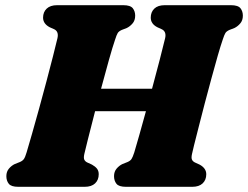

<svg xmlns="http://www.w3.org/2000/svg" viewBox="-20 -720 956 740"><path d="M305 -126.5Q301.5 -111 305.2 -104Q309 -97 317 -93.5L334.5 -85.5Q347 -78.5 353.8 -70Q360.5 -61.5 360.5 -48.5Q360.5 -26.5 346.5 -13.2Q332.5 0 306.5 0H50.5Q23 0 13.8 -11.8Q4.5 -23.5 4.5 -41Q4.5 -58.5 14.5 -70.2Q24.5 -82 37.5 -88L56.5 -95.5Q67 -100 72 -107Q77 -114 82.5 -132.5Q90.5 -159 103.2 -203.5Q116 -248 130.5 -300.8Q145 -353.5 159 -406.2Q173 -459 184.2 -503Q195.5 -547 201.5 -573Q207 -598 189.5 -607L171.5 -615Q146 -628.5 146 -652Q146 -673.5 160 -686.8Q174 -700 200 -700H455Q482.5 -700 491.8 -688.2Q501 -676.5 501 -659.5Q501 -641.5 491 -629.8Q481 -618 468.5 -612L449 -604.5Q438 -599.5 433.8 -592.8Q429.5 -586 423.5 -567Q414 -539.5 399.5 -487.8Q385 -436 369.5 -378H566Q582 -437.5 595.8 -490.5Q609.5 -543.5 616.5 -573Q622 -598 604 -607L586.5 -615Q561 -628 561 -652Q561 -673.5 574.8 -686.8Q588.5 -700 615 -700H870Q897.5 -700 906.8 -688.2Q916 -676.5 916 -659.5Q916 -641.5 906 -629.8Q896 -618 883.5 -612L864 -604.5Q853 -599.5 848.8 -592.8Q844.5 -586 838.5 -567.5Q830.5 -544.5 819.2 -505.2Q808 -466 795 -418.2Q782 -370.5 769.2 -321.8Q756.5 -273 745.8 -230.8Q735 -188.5 728 -160.5Q721 -132.5 720 -126.5Q716.5 -111 720.2 -104Q724 -97 732 -93.5L749.5 -85.5Q775 -71.5 775 -48.5Q775 -26.5 761 -13.2Q747 0 721 0H465.5Q438 0 428.8 -11.8Q419.5 -23.5 419.5 -41Q419.5 -58.5 429.5 -70.2Q439.5 -82 452.5 -88L471.5 -95.5Q482 -100 486.8 -107Q491.5 -114 497.5 -132.5Q505 -157.5 517 -199.8Q529 -242 542.5 -291.5H346.5Q330.5 -229 318.5 -181.8Q306.5 -134.5 305 -126.5Z"/></svg>

Font: Fraunces 9pt Soft Black
Style: Italic
Weight: 900
Italic angle: -16°
Version: Version 1.000;[b76b70a41]